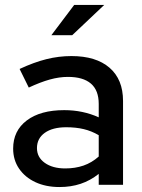

<svg xmlns="http://www.w3.org/2000/svg" viewBox="-20 -745 572 774"><path d="M220 9Q165 9 123 -10.5Q81 -30 57 -65Q33 -100 33 -146Q33 -218 88 -259.5Q143 -301 239 -301Q314 -301 378 -272V-326Q378 -381 346.5 -408Q315 -435 254 -435Q219 -435 181 -424.5Q143 -414 96 -392L59 -467Q117 -494 167 -506.5Q217 -519 268 -519Q367 -519 421.5 -472Q476 -425 476 -338V0H378V-44Q344 -17 305 -4Q266 9 220 9ZM129 -148Q129 -111 160.5 -88.5Q192 -66 243 -66Q283 -66 316.5 -77.5Q350 -89 378 -114V-200Q349 -217 317.5 -224.5Q286 -232 247 -232Q192 -232 160.5 -209.5Q129 -187 129 -148ZM187 -603 279 -725H400L271 -603Z"/></svg>

Font: Red Hat Display SemiBold
Style: Regular
Weight: 600
Designer: Pentagram, MCKL
Foundry: Pentagram, MCKL
Version: Version 1.023